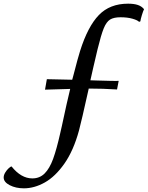

<svg xmlns="http://www.w3.org/2000/svg" viewBox="-156 -814 804 1045"><path d="M628 -764Q623 -754 616 -731Q609 -708 608 -698L601 -695Q593 -704 565.5 -712Q538 -720 500 -720Q463 -720 443 -707.5Q423 -695 408.5 -659.5Q394 -624 375 -546L352 -448Q340 -394 336 -377L366 -376Q400 -375 441.5 -374Q483 -373 490 -374L481 -327Q404 -332 327 -332Q287 -152 274 -104Q244 6 194.5 76.5Q145 147 88 179Q31 211 -26 211Q-70 211 -103 194Q-136 177 -136 152Q-136 139 -127.5 125Q-119 111 -108.5 101.5Q-98 92 -93 92Q-41 157 20 157Q60 157 87 130Q114 103 133 51Q152 -1 172 -90Q173 -95 175 -103.5Q177 -112 180 -125Q210 -266 226 -330Q134 -328 89 -326L99 -383L237 -380L243 -402Q269 -503 280 -537Q322 -670 382 -732Q442 -794 541 -794Q573 -794 594 -787Q615 -780 628 -764Z"/></svg>

Font: Charmonman
Style: Bold
Weight: 700
Designer: Ekaluck Peanpanawate
Foundry: Cadson Demak Co.,Ltd.
Version: Version 1.000; ttfautohint (v1.6)